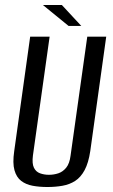

<svg xmlns="http://www.w3.org/2000/svg" viewBox="-20 -738 452 770"><path d="M170 12Q138 12 111 7Q84 2 65 -12.5Q46 -27 38 -55.5Q30 -84 37 -132L101 -591H179L112 -114Q108 -82 116 -65.5Q124 -49 140.5 -43Q157 -37 176 -37Q196 -37 214 -43Q232 -49 245.5 -65.5Q259 -82 263 -114L330 -591H406L342 -132Q335 -85 319.5 -56Q304 -27 281.5 -12.5Q259 2 230.5 7Q202 12 170 12ZM255 -634 152 -718H228L306 -634Z"/></svg>

Font: Alumni Sans Medium
Style: Italic
Weight: 500
Italic angle: -8°
Designer: Robert E. Leuschke
Foundry: Robert E. Leuschke
Version: Version 1.016